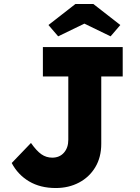

<svg xmlns="http://www.w3.org/2000/svg" viewBox="-20 -937 705 967"><path d="M261 10Q183 10 126.5 -23.5Q70 -57 39 -116L136 -217Q164 -177 188.5 -160Q213 -143 243 -143Q280 -143 302 -168Q324 -193 324 -233V-552H196V-700H598V-552H490V-213Q490 -145 460 -95Q430 -45 378 -17.5Q326 10 261 10ZM273 -754 224 -811 360 -917H450L586 -811L537 -754L405 -818Z"/></svg>

Font: Lexend
Style: Bold
Weight: 700
Designer: Bonnie Shaver-Troup, Thomas Jockin
Foundry: Lexend
Version: Version 1.007; ttfautohint (v1.8.3)